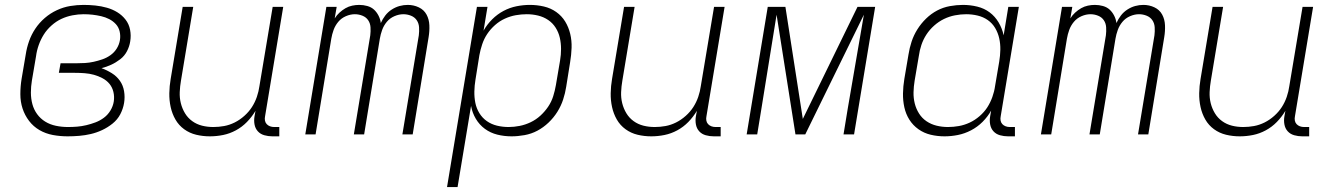

<svg xmlns="http://www.w3.org/2000/svg" viewBox="-20 -548 5440 783"><path d="M256 8Q225 8 195.5 2.5Q166 -3 141 -17.5Q116 -32 98.5 -55Q81 -78 72 -105.5Q63 -133 63 -164Q63 -195 68 -226L85 -326Q89 -353 98.5 -380Q108 -407 124 -431Q140 -455 162.5 -474.5Q185 -494 212 -506.5Q239 -519 266.5 -523.5Q294 -528 321 -528Q345 -528 369 -525.5Q393 -523 416 -516.5Q439 -510 458.5 -498Q478 -486 492 -468Q506 -450 510.5 -426.5Q515 -403 511 -379Q508 -359 498 -339.5Q488 -320 470.5 -306.5Q453 -293 433.5 -284Q414 -275 394 -270Q416 -262 436 -249.5Q456 -237 469 -218.5Q482 -200 486 -176Q490 -152 486 -128Q482 -104 470.5 -82Q459 -60 439 -44Q419 -28 396.5 -17.5Q374 -7 350.5 -1.5Q327 4 303 6Q279 8 256 8ZM257 -30Q276 -30 294.5 -31.5Q313 -33 332 -37.5Q351 -42 369.5 -49Q388 -56 404 -68Q420 -80 430.5 -97.5Q441 -115 444 -134Q447 -154 442.5 -173Q438 -192 426.5 -206Q415 -220 398 -229Q381 -238 363 -243Q345 -248 325 -249.5Q305 -251 285 -251H220L227 -290H292Q309 -290 326.5 -291Q344 -292 362 -296Q380 -300 397.5 -306Q415 -312 430.5 -323Q446 -334 456 -350Q466 -366 469 -384Q472 -402 468 -419.5Q464 -437 452.5 -449.5Q441 -462 425.5 -470Q410 -478 392.5 -482Q375 -486 357.5 -488Q340 -490 321 -490Q299 -490 275.5 -485.5Q252 -481 230.5 -471Q209 -461 190 -444Q171 -427 158.5 -407Q146 -387 138 -364.5Q130 -342 127 -319L110 -219Q106 -195 106 -170.5Q106 -146 112 -123.5Q118 -101 131.5 -82.5Q145 -64 164.5 -52Q184 -40 208 -35Q232 -30 257 -30Z M836 8Q807 8 780 1.5Q753 -5 731 -21Q709 -37 695.5 -60.5Q682 -84 676 -111.5Q670 -139 670.5 -168Q671 -197 676 -226L725 -520H768L718 -219Q714 -196 713 -172.5Q712 -149 717.5 -127Q723 -105 734.5 -86Q746 -67 764 -54Q782 -41 804 -35.5Q826 -30 850 -30Q872 -30 894 -34Q916 -38 937 -48.5Q958 -59 976.5 -75.5Q995 -92 1007.5 -111.5Q1020 -131 1027.5 -153Q1035 -175 1038 -197L1092 -520H1135L1061 -74Q1059 -65 1060.5 -56.5Q1062 -48 1067.5 -42Q1073 -36 1081 -33Q1089 -30 1098 -30H1119V8H1091Q1074 8 1058 3.5Q1042 -1 1031.5 -12.5Q1021 -24 1018 -40.5Q1015 -57 1018 -74L1022 -96Q1007 -71 987 -50.5Q967 -30 942 -16.5Q917 -3 890 2.5Q863 8 836 8Z M1225 0 1311 -520H1353L1345 -473Q1353 -486 1364.5 -496.5Q1376 -507 1389 -514.5Q1402 -522 1416.5 -525Q1431 -528 1445 -528Q1462 -528 1478 -523.5Q1494 -519 1505 -509Q1516 -499 1523.5 -484.5Q1531 -470 1533 -454Q1540 -470 1551 -484.5Q1562 -499 1577.5 -509Q1593 -519 1609.5 -523.5Q1626 -528 1643 -528Q1667 -528 1688 -518Q1709 -508 1719.5 -488.5Q1730 -469 1731 -445Q1732 -421 1728 -397L1663 0H1621L1688 -404Q1690 -420 1689 -436.5Q1688 -453 1679.5 -465.5Q1671 -478 1656 -484Q1641 -490 1625 -490Q1607 -490 1588.5 -482Q1570 -474 1557.5 -459Q1545 -444 1538.5 -426Q1532 -408 1529 -390L1465 0H1423L1490 -404Q1492 -420 1491 -436.5Q1490 -453 1481.5 -465.5Q1473 -478 1458 -484Q1443 -490 1427 -490Q1409 -490 1390.5 -482Q1372 -474 1359.5 -459Q1347 -444 1340.5 -426Q1334 -408 1331 -390L1267 0Z M1803 215 1925 -520H1968L1952 -423Q1966 -448 1987 -469Q2008 -490 2033.5 -503.5Q2059 -517 2086.5 -522.5Q2114 -528 2141 -528Q2170 -528 2198 -521.5Q2226 -515 2248.5 -499Q2271 -483 2285 -460Q2299 -437 2305.5 -409.5Q2312 -382 2311 -353Q2310 -324 2305 -294L2289 -194Q2285 -168 2276.5 -142Q2268 -116 2253 -92Q2238 -68 2217 -48Q2196 -28 2171.5 -15Q2147 -2 2119.5 3Q2092 8 2066 8Q2036 8 2008 1Q1980 -6 1957.5 -22.5Q1935 -39 1920.5 -63.5Q1906 -88 1901 -116L1846 215ZM2054 -30Q2076 -30 2099 -34.5Q2122 -39 2144 -49.5Q2166 -60 2184 -76.5Q2202 -93 2215.5 -113Q2229 -133 2236 -155.5Q2243 -178 2247 -201L2264 -301Q2268 -325 2268 -348.5Q2268 -372 2263 -394Q2258 -416 2246 -435Q2234 -454 2215.5 -466.5Q2197 -479 2174.5 -484.5Q2152 -490 2128 -490Q2106 -490 2083.5 -486Q2061 -482 2039 -472Q2017 -462 1998.5 -445.5Q1980 -429 1967 -409.5Q1954 -390 1946.5 -367.5Q1939 -345 1935 -323L1919 -223Q1915 -199 1914.5 -175Q1914 -151 1918.5 -128.5Q1923 -106 1935 -86.5Q1947 -67 1965.5 -54Q1984 -41 2007 -35.5Q2030 -30 2054 -30Z M2636 8Q2607 8 2580 1.5Q2553 -5 2531 -21Q2509 -37 2495.5 -60.5Q2482 -84 2476 -111.5Q2470 -139 2470.5 -168Q2471 -197 2476 -226L2525 -520H2568L2518 -219Q2514 -196 2513 -172.5Q2512 -149 2517.5 -127Q2523 -105 2534.5 -86Q2546 -67 2564 -54Q2582 -41 2604 -35.5Q2626 -30 2650 -30Q2672 -30 2694 -34Q2716 -38 2737 -48.5Q2758 -59 2776.5 -75.5Q2795 -92 2807.5 -111.5Q2820 -131 2827.5 -153Q2835 -175 2838 -197L2892 -520H2935L2861 -74Q2859 -65 2860.5 -56.5Q2862 -48 2867.5 -42Q2873 -36 2881 -33Q2889 -30 2898 -30H2919V8H2891Q2874 8 2858 3.5Q2842 -1 2831.5 -12.5Q2821 -24 2818 -40.5Q2815 -57 2818 -74L2822 -96Q2807 -71 2787 -50.5Q2767 -30 2742 -16.5Q2717 -3 2690 2.5Q2663 8 2636 8Z M3025 0 3111 -520H3183L3254 -63L3477 -520H3549L3463 0H3420L3437 -104Q3453 -200 3470 -296Q3487 -392 3503 -488L3264 0H3224L3147 -488Q3131 -392 3116 -296Q3101 -200 3085 -104L3068 0Z M3832 8Q3803 8 3775.5 1.5Q3748 -5 3725.5 -21Q3703 -37 3688.5 -60Q3674 -83 3668 -110.5Q3662 -138 3662.5 -167Q3663 -196 3668 -226L3685 -326Q3689 -352 3697.5 -378Q3706 -404 3721 -428Q3736 -452 3756.5 -472Q3777 -492 3801.5 -505Q3826 -518 3853.5 -523Q3881 -528 3907 -528Q3937 -528 3965.5 -521Q3994 -514 4016 -497.5Q4038 -481 4052.5 -456.5Q4067 -432 4073 -404L4092 -520H4135L4061 -74Q4059 -65 4060.5 -56.5Q4062 -48 4067.5 -42Q4073 -36 4081 -33Q4089 -30 4098 -30H4119V8H4091Q4074 8 4058 3.5Q4042 -1 4031.5 -12.5Q4021 -24 4018 -40.5Q4015 -57 4018 -74L4022 -97Q4008 -72 3987 -51Q3966 -30 3940 -16.5Q3914 -3 3886.5 2.5Q3859 8 3832 8ZM3846 -30Q3868 -30 3890.5 -34Q3913 -38 3934.5 -48Q3956 -58 3975 -74.5Q3994 -91 4006.5 -110.5Q4019 -130 4027 -152.5Q4035 -175 4038 -197L4055 -297Q4059 -321 4059.5 -345Q4060 -369 4055 -391.5Q4050 -414 4038.5 -433.5Q4027 -453 4008.5 -466Q3990 -479 3967 -484.5Q3944 -490 3920 -490Q3898 -490 3874.5 -485.5Q3851 -481 3829.5 -470.5Q3808 -460 3789.5 -443.5Q3771 -427 3758 -407Q3745 -387 3737.5 -364.5Q3730 -342 3727 -319L3710 -219Q3706 -195 3705.5 -171.5Q3705 -148 3710.5 -126Q3716 -104 3728 -85Q3740 -66 3758.5 -53.5Q3777 -41 3799.5 -35.5Q3822 -30 3846 -30Z M4225 0 4311 -520H4353L4345 -473Q4353 -486 4364.5 -496.5Q4376 -507 4389 -514.5Q4402 -522 4416.5 -525Q4431 -528 4445 -528Q4462 -528 4478 -523.5Q4494 -519 4505 -509Q4516 -499 4523.5 -484.5Q4531 -470 4533 -454Q4540 -470 4551 -484.5Q4562 -499 4577.5 -509Q4593 -519 4609.5 -523.5Q4626 -528 4643 -528Q4667 -528 4688 -518Q4709 -508 4719.5 -488.5Q4730 -469 4731 -445Q4732 -421 4728 -397L4663 0H4621L4688 -404Q4690 -420 4689 -436.5Q4688 -453 4679.5 -465.5Q4671 -478 4656 -484Q4641 -490 4625 -490Q4607 -490 4588.5 -482Q4570 -474 4557.5 -459Q4545 -444 4538.5 -426Q4532 -408 4529 -390L4465 0H4423L4490 -404Q4492 -420 4491 -436.5Q4490 -453 4481.5 -465.5Q4473 -478 4458 -484Q4443 -490 4427 -490Q4409 -490 4390.5 -482Q4372 -474 4359.5 -459Q4347 -444 4340.5 -426Q4334 -408 4331 -390L4267 0Z M5036 8Q5007 8 4980 1.5Q4953 -5 4931 -21Q4909 -37 4895.5 -60.5Q4882 -84 4876 -111.5Q4870 -139 4870.5 -168Q4871 -197 4876 -226L4925 -520H4968L4918 -219Q4914 -196 4913 -172.5Q4912 -149 4917.5 -127Q4923 -105 4934.5 -86Q4946 -67 4964 -54Q4982 -41 5004 -35.5Q5026 -30 5050 -30Q5072 -30 5094 -34Q5116 -38 5137 -48.5Q5158 -59 5176.5 -75.5Q5195 -92 5207.5 -111.5Q5220 -131 5227.5 -153Q5235 -175 5238 -197L5292 -520H5335L5261 -74Q5259 -65 5260.5 -56.5Q5262 -48 5267.5 -42Q5273 -36 5281 -33Q5289 -30 5298 -30H5319V8H5291Q5274 8 5258 3.5Q5242 -1 5231.5 -12.5Q5221 -24 5218 -40.5Q5215 -57 5218 -74L5222 -96Q5207 -71 5187 -50.5Q5167 -30 5142 -16.5Q5117 -3 5090 2.5Q5063 8 5036 8Z"/></svg>

Font: Iosevka Extralight Extended
Style: Italic
Weight: 200
Width: 7
Italic angle: -9°
Monospace: yes
Designer: Belleve Invis
Foundry: Belleve Invis
Version: Version 32.5.0; ttfautohint (v1.8.4)